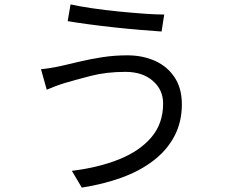

<svg xmlns="http://www.w3.org/2000/svg" viewBox="-20 -803 1040 871"><path d="M720 -333Q720 -396 673 -436.5Q626 -477 549 -477Q462 -477 391 -458.5Q320 -440 276 -427Q253 -420 231.5 -412Q210 -404 192 -396L166 -489Q187 -491 211.5 -495Q236 -499 258 -504Q293 -512 341 -523.5Q389 -535 444 -543.5Q499 -552 557 -552Q628 -552 684 -526.5Q740 -501 772.5 -451.5Q805 -402 805 -330Q805 -249 771 -185Q737 -121 675.5 -74Q614 -27 531 3Q448 33 351 48L306 -28Q428 -43 521 -80.5Q614 -118 667 -180.5Q720 -243 720 -333ZM300 -783Q341 -774 398.5 -765.5Q456 -757 517 -751Q578 -745 633 -741Q688 -737 725 -737L713 -660Q671 -663 616 -667.5Q561 -672 501 -678.5Q441 -685 385 -692.5Q329 -700 287 -707Z"/></svg>

Font: Chiron Sans HK TT
Style: Regular
Weight: 400
Designer: Ryoko NISHIZUKA 西塚涼子 (kana, bopomofo & ideographs); Paul D. Hunt (Latin, Greek & Cyrillic); Sandoll Communications 산돌커뮤니
Foundry: Adobe
Version: Version 2.022;hotconv 1.0.109;makeotfexe 2.5.65596